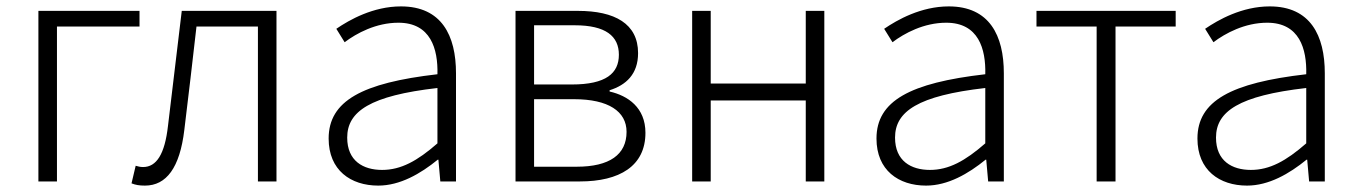

<svg xmlns="http://www.w3.org/2000/svg" viewBox="-20 -567 4246 600"><path d="M100 0H158V-484H416V-533H100Z M433 13C500 13 542 -43 556 -161C569 -269 582 -376 594 -484H786V0H844V-533H548C534 -413 519 -294 505 -174C495 -85 469 -45 427 -45C418 -45 411 -47 404 -49L391 6C404 11 415 13 433 13Z M1162 13C1230 13 1294 -24 1348 -68H1350L1356 0H1405V-338C1405 -456 1360 -547 1233 -547C1146 -547 1072 -505 1031 -477L1057 -435C1094 -463 1155 -496 1225 -496C1326 -496 1349 -414 1347 -335C1112 -308 1007 -252 1007 -134C1007 -35 1076 13 1162 13ZM1174 -36C1115 -36 1065 -64 1065 -137C1065 -219 1137 -268 1347 -292V-119C1284 -64 1233 -36 1174 -36Z M1591 0H1792C1916 0 1997 -48 1997 -152C1997 -231 1942 -268 1885 -281V-285C1936 -301 1974 -335 1974 -401C1974 -493 1901 -533 1786 -533H1591ZM1649 -303V-488H1776C1873 -488 1914 -454 1914 -396C1914 -338 1874 -303 1767 -303ZM1649 -46V-257H1774C1881 -257 1938 -219 1938 -155C1938 -84 1885 -46 1782 -46Z M2143 0H2201V-253H2498V0H2556V-533H2498V-306H2201V-533H2143Z M2874 13C2942 13 3006 -24 3060 -68H3062L3068 0H3117V-338C3117 -456 3072 -547 2945 -547C2858 -547 2784 -505 2743 -477L2769 -435C2806 -463 2867 -496 2937 -496C3038 -496 3061 -414 3059 -335C2824 -308 2719 -252 2719 -134C2719 -35 2788 13 2874 13ZM2886 -36C2827 -36 2777 -64 2777 -137C2777 -219 2849 -268 3059 -292V-119C2996 -64 2945 -36 2886 -36Z M3407 0H3466V-484H3654V-533H3219V-484H3407Z M3877 13C3945 13 4009 -24 4063 -68H4065L4071 0H4120V-338C4120 -456 4075 -547 3948 -547C3861 -547 3787 -505 3746 -477L3772 -435C3809 -463 3870 -496 3940 -496C4041 -496 4064 -414 4062 -335C3827 -308 3722 -252 3722 -134C3722 -35 3791 13 3877 13ZM3889 -36C3830 -36 3780 -64 3780 -137C3780 -219 3852 -268 4062 -292V-119C3999 -64 3948 -36 3889 -36Z"/></svg>

Font: Noto Sans CJK JP Light
Style: Regular
Weight: 300
Designer: Ryoko NISHIZUKA (kana & ideographs); Paul D. Hunt (Latin, Greek & Cyrillic); Wenlong ZHANG (bopomofo); Sandoll Communica
Foundry: Adobe Systems Incorporated
Version: Version 1.004;PS 1.004;hotconv 1.0.82;makeotf.lib2.5.63406